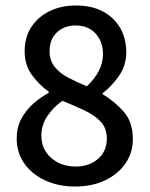

<svg xmlns="http://www.w3.org/2000/svg" viewBox="-20 -669 546 701"><path d="M254 12Q193 12 144.5 -10.5Q96 -33 68.5 -72.5Q41 -112 41 -163Q41 -204 58 -235.5Q75 -267 101.5 -290.5Q128 -314 158 -330V-334Q122 -360 96 -396Q70 -432 70 -482Q70 -533 94.5 -570.5Q119 -608 161.5 -628.5Q204 -649 257 -649Q342 -649 391.5 -601.5Q441 -554 441 -478Q441 -429 413 -390Q385 -351 355 -329V-325Q398 -299 431.5 -261.5Q465 -224 465 -160Q465 -112 438.5 -73Q412 -34 364.5 -11Q317 12 254 12ZM297 -354Q326 -381 341 -410.5Q356 -440 356 -472Q356 -516 329.5 -546Q303 -576 255 -576Q215 -576 188 -551Q161 -526 161 -482Q161 -448 180 -424.5Q199 -401 230 -385Q261 -369 297 -354ZM256 -61Q306 -61 338 -89Q370 -117 370 -163Q370 -201 348 -224.5Q326 -248 289 -265.5Q252 -283 208 -301Q175 -278 153 -245.5Q131 -213 131 -173Q131 -124 167 -92.5Q203 -61 256 -61Z"/></svg>

Font: Assistant SemiBold
Style: Regular
Weight: 600
Designer: Hebrew By Ben Nathan, Latin by Paul Hunt
Version: Version 3.000